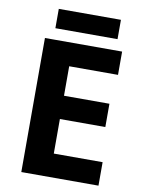

<svg xmlns="http://www.w3.org/2000/svg" viewBox="-95 -942 750 1007"><g transform="rotate(10 280.0 -438.5)"><path d="M501 0H90V-714H501V-590H241V-433H483V-309H241V-125H501ZM466 -877V-774H135V-877Z"/></g></svg>

Font: Noto Sans New Tai Lue
Style: Regular
Weight: 400
Designer: Monotype Design Team
Foundry: Monotype Imaging Inc.
Version: Version 2.003